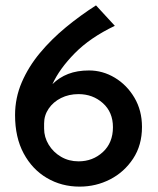

<svg xmlns="http://www.w3.org/2000/svg" viewBox="-20 -686 588 714"><path d="M276 8Q209 8 154.5 -24Q100 -56 68 -115.5Q36 -175 36 -258Q36 -322 61 -380Q86 -438 128.5 -489Q171 -540 225 -584.5Q279 -629 337 -666L407 -590Q315 -546 258 -488Q201 -430 175 -373Q200 -398 233.5 -411Q267 -424 311 -424Q362 -424 407 -397Q452 -370 480 -322.5Q508 -275 508 -214Q508 -146 475 -96Q442 -46 389.5 -19Q337 8 276 8ZM272 -86Q325 -86 362.5 -120.5Q400 -155 400 -213Q400 -269 362.5 -302.5Q325 -336 272 -336Q236 -336 207 -321.5Q178 -307 161 -282Q144 -257 144 -227V-208Q144 -176 161 -148Q178 -120 207 -103Q236 -86 272 -86Z"/></svg>

Font: Reem Kufi Ink
Style: Regular
Weight: 400
Designer: Khaled Hosny
Version: Version 1.7